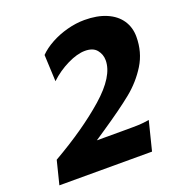

<svg xmlns="http://www.w3.org/2000/svg" viewBox="-130 -834 888 945"><g transform="rotate(-20 313.5 -361.5)"><path d="M506.3 0H21L51.8 -123Q221.2 -220.2 333.5 -318.8Q445.8 -417.5 445.8 -500.5Q445.8 -531.7 426.5 -555.4Q407.2 -579.1 365.2 -579.1Q324.7 -579.1 272.7 -553.7Q220.7 -528.3 178.2 -488.3L171.9 -627.9Q198.2 -654.8 238 -676.5Q277.8 -698.2 324 -710.4Q370.1 -722.7 414.6 -722.7Q481.4 -722.7 529.3 -702.1Q577.1 -681.6 602.3 -644.3Q627.4 -606.9 627.4 -558.1Q627.4 -477.1 587.6 -412.8Q547.9 -348.6 487.1 -299.3Q426.3 -250 317.4 -176.8L270 -145H402.8Q473.6 -145 493.2 -146Q512.7 -147 544.4 -151.9Z"/></g></svg>

Font: Lesson One Extra
Style: Italic
Weight: 800
Italic angle: -14°
Designer: But Ko, Victor Gaultney, Annie Olsen, Julie Remington, Don Collingsworth, Eric Hays, Becca Hirsbrunner
Version: Version 1.100